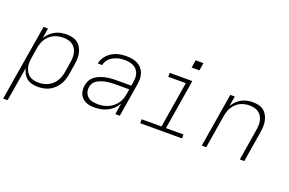

<svg xmlns="http://www.w3.org/2000/svg" viewBox="-111 -1115 2622 1739"><g transform="rotate(20 1200.0 -246.0)"><path d="M3 215 125 -520H168L152 -421Q166 -447 188 -468Q210 -489 236 -503Q262 -517 290 -522.5Q318 -528 346 -528Q375 -528 402.5 -521.5Q430 -515 451.5 -499Q473 -483 486.5 -459Q500 -435 506 -408Q512 -381 511 -352Q510 -323 505 -294L489 -194Q484 -168 475.5 -141.5Q467 -115 451.5 -91Q436 -67 414.5 -47Q393 -27 367.5 -14.5Q342 -2 314.5 3Q287 8 261 8Q231 8 203 1Q175 -6 154 -22.5Q133 -39 119.5 -63.5Q106 -88 101 -115L46 215ZM253 -30Q276 -30 299 -34.5Q322 -39 343.5 -49.5Q365 -60 383.5 -76.5Q402 -93 415 -113.5Q428 -134 435.5 -156Q443 -178 447 -201L463 -301Q467 -325 467.5 -348.5Q468 -372 463 -394.5Q458 -417 445.5 -436Q433 -455 415 -467.5Q397 -480 374 -485Q351 -490 327 -490Q305 -490 282 -485.5Q259 -481 238 -471Q217 -461 198.5 -445Q180 -429 167 -409Q154 -389 146.5 -367Q139 -345 135 -323L119 -223Q115 -199 114 -175Q113 -151 118.5 -128.5Q124 -106 135.5 -86.5Q147 -67 165 -54Q183 -41 206 -35.5Q229 -30 253 -30Z M808 8Q786 8 764 5Q742 2 722.5 -7Q703 -16 688 -30.5Q673 -45 664.5 -64Q656 -83 654 -105.5Q652 -128 656 -150Q659 -169 667 -188Q675 -207 689 -222.5Q703 -238 721 -249Q739 -260 758 -267.5Q777 -275 796.5 -280Q816 -285 835.5 -287.5Q855 -290 874 -291Q893 -292 913 -292H1054L1060 -331Q1064 -352 1063.5 -373.5Q1063 -395 1056 -414.5Q1049 -434 1035.5 -449Q1022 -464 1004 -473Q986 -482 964.5 -486Q943 -490 922 -490Q903 -490 884.5 -488Q866 -486 848 -480.5Q830 -475 812 -466Q794 -457 779.5 -443.5Q765 -430 755 -413Q745 -396 742 -377H699Q704 -400 715.5 -422.5Q727 -445 744.5 -463Q762 -481 783.5 -494Q805 -507 828 -514.5Q851 -522 875 -525Q899 -528 922 -528Q950 -528 977 -523.5Q1004 -519 1027.5 -507.5Q1051 -496 1069 -476.5Q1087 -457 1096 -432.5Q1105 -408 1106 -380Q1107 -352 1102 -324L1049 0H1006L1023 -108Q1007 -79 983 -56Q959 -33 930 -18.5Q901 -4 869.5 2Q838 8 808 8ZM827 -30Q851 -30 875.5 -34.5Q900 -39 923.5 -49Q947 -59 967.5 -75.5Q988 -92 1003.5 -113Q1019 -134 1027.5 -157.5Q1036 -181 1040 -205L1048 -254H913Q897 -254 881.5 -253Q866 -252 850 -250.5Q834 -249 818.5 -245.5Q803 -242 787.5 -237Q772 -232 756.5 -224.5Q741 -217 728.5 -206Q716 -195 708.5 -180Q701 -165 698 -149Q694 -122 702 -97.5Q710 -73 729 -57Q748 -41 774 -35.5Q800 -30 827 -30Z M1246 0V-38H1437L1510 -482H1341V-520H1559L1480 -38H1649V0ZM1511 -633 1523 -707H1598L1586 -633Z M1839 0 1925 -520H1968L1952 -422Q1966 -447 1987 -468Q2008 -489 2033.5 -503Q2059 -517 2087 -522.5Q2115 -528 2142 -528Q2171 -528 2198 -521.5Q2225 -515 2246 -498.5Q2267 -482 2280 -458Q2293 -434 2298.5 -407Q2304 -380 2303 -351.5Q2302 -323 2297 -294L2249 0H2206L2255 -301Q2259 -324 2260 -347.5Q2261 -371 2256 -393.5Q2251 -416 2239.5 -435Q2228 -454 2210 -466.5Q2192 -479 2169.5 -484.5Q2147 -490 2123 -490Q2101 -490 2078.5 -485.5Q2056 -481 2035 -471Q2014 -461 1996.5 -444.5Q1979 -428 1966 -408.5Q1953 -389 1946 -367Q1939 -345 1935 -323L1882 0Z"/></g></svg>

Font: Iosevka SS04 XLt Ex
Style: Italic
Weight: 200
Width: 7
Italic angle: -9°
Monospace: yes
Designer: Belleve Invis
Foundry: Belleve Invis
Version: Version 19.0.0; ttfautohint (v1.8.4)